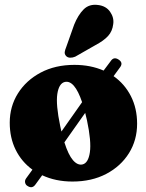

<svg xmlns="http://www.w3.org/2000/svg" viewBox="-20 -752 615 808"><path d="M96.5 31Q88 26.5 85.8 17Q83.5 7.5 90 -1.5L116.5 -38Q71 -71 46 -121.5Q21 -172 21 -235.5Q21 -304 55.5 -359Q90 -414 151.2 -446.5Q212.5 -479 293 -479Q361 -479 416 -455L446 -495Q458.5 -514 478 -502Q499 -489 486.5 -470.5L458 -431.5Q504.5 -399 530.8 -347.5Q557 -296 557 -231.5Q557 -162.5 522.8 -107.5Q488.5 -52.5 427.2 -20.2Q366 12 285 12Q214 12 157.5 -14.5L129.5 24Q116 43.5 96.5 31ZM233.5 -221Q236 -209.5 238.5 -198.5L325.5 -322Q293.5 -416.5 252.5 -407Q228 -401 221.2 -356.5Q214.5 -312 233.5 -221ZM327 -60Q351.5 -65.5 358.2 -111Q365 -156.5 346 -246Q342.5 -262.5 338.5 -277L251 -153Q267.5 -100.5 287 -78Q306.5 -55.5 327 -60ZM292 -648Q308.5 -689 332 -712.5Q355.5 -736 392.5 -731Q426.5 -727 443.5 -702.2Q460.5 -677.5 456.5 -650.5Q453 -620.5 434.8 -600.5Q416.5 -580.5 381.5 -562L296.5 -513.5Q286 -509 275.2 -509.2Q264.5 -509.5 258 -516.5Q251 -524.5 252.5 -533.8Q254 -543 258.5 -553.5Z"/></svg>

Font: Fraunces 72pt S050 Black
Style: Regular
Weight: 900
Version: Version 1.000; ttfautohint (v1.8.3)